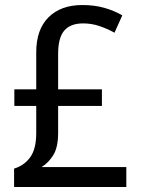

<svg xmlns="http://www.w3.org/2000/svg" viewBox="-20 -743 560 763"><path d="M307 -723Q355 -723 394 -712Q433 -701 466 -682L435 -613Q406 -629 375 -639.5Q344 -650 310 -650Q260 -650 235.5 -621.5Q211 -593 211 -529V-388H385V-322H211V-215Q211 -158 192 -127Q173 -96 145 -79H482V0H36V-73Q76 -85 100 -118Q124 -151 124 -214V-322H37V-388H124V-535Q124 -626 173 -674.5Q222 -723 307 -723Z"/></svg>

Font: Noto Sans Tamil SemiCondensed
Style: Regular
Weight: 400
Width: 4
Designer: Jelle Bosma - Monotype Design Team
Foundry: Monotype Imaging Inc.
Version: Version 2.004; ttfautohint (v1.8.4.7-5d5b)